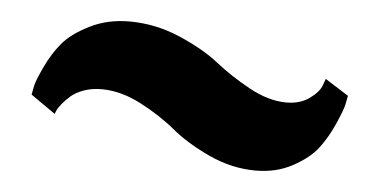

<svg xmlns="http://www.w3.org/2000/svg" viewBox="-31 -506 660 335"><g transform="rotate(5 299.0 -339.0)"><path d="M534 -389 575 -363Q574 -357 572 -347.5Q570 -338 559 -313Q548 -288 533.5 -269Q519 -250 490.5 -234.5Q462 -219 426 -219Q384 -219 344 -237.5Q304 -256 277.5 -278Q251 -300 215.5 -318.5Q180 -337 146 -337Q129 -337 115 -332Q101 -327 92.5 -319.5Q84 -312 78 -304.5Q72 -297 70 -292L68 -287L25 -317Q26 -323 28 -332.5Q30 -342 41.5 -366.5Q53 -391 68.5 -409.5Q84 -428 115 -443.5Q146 -459 184 -459Q230 -459 273 -440.5Q316 -422 343 -400.5Q370 -379 404 -360.5Q438 -342 469 -342Q493 -342 509.5 -354Q526 -366 530 -378Z"/></g></svg>

Font: ArsenalBold
Style: Bold
Weight: 700
Designer: Andrij Shevchenko
Foundry: Stairsfor.com
Version: Version 1.000